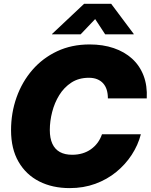

<svg xmlns="http://www.w3.org/2000/svg" viewBox="-20 -970 786 1001"><path d="M343.3 10.7Q253.4 10.7 184.6 -24.2Q115.7 -59.1 76.7 -126.5Q37.6 -193.8 37.6 -291Q37.6 -381.8 66.4 -462.6Q95.2 -543.5 148.9 -605.5Q202.6 -667.5 278.1 -702.9Q353.5 -738.3 447.3 -738.3Q516.6 -738.3 572.8 -719.2Q628.9 -700.2 668.7 -664.1Q708.5 -627.9 728.5 -575.7Q748.5 -523.4 745.1 -457H542.5Q542.5 -481.9 536.4 -501.7Q530.3 -521.5 517.8 -535.4Q505.4 -549.3 486.8 -556.9Q468.3 -564.5 443.4 -564.5Q390.6 -564.5 352.3 -539.6Q314 -514.6 289.1 -474.4Q264.2 -434.1 252 -386.2Q239.7 -338.4 239.7 -292Q239.7 -249.5 252.9 -220.7Q266.1 -191.9 292 -177.5Q317.9 -163.1 356.4 -163.1Q384.8 -163.1 409.4 -170.4Q434.1 -177.7 454.1 -191.9Q474.1 -206.1 488.8 -225.8Q503.4 -245.6 511.7 -270H714.4Q699.7 -213.4 666.7 -162.8Q633.8 -112.3 585.9 -73.2Q538.1 -34.2 476.8 -11.7Q415.5 10.7 343.3 10.7ZM400.4 -791H251L251.5 -793L418.5 -950.2H559.6L677.2 -793V-791H528.3L476.1 -870.6Z"/></svg>

Font: Inter 24pt Black
Style: Italic
Weight: 900
Italic angle: -9.3988°
Designer: Rasmus Andersson
Foundry: rsms
Version: Version 4.001;git-66647c0bb